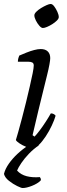

<svg xmlns="http://www.w3.org/2000/svg" viewBox="-33 -747 337 967"><path d="M130 0Q117 0 98.5 -7.5Q80 -15 65 -25Q50 -35 47 -42Q51 -54 59 -83Q67 -112 77.5 -151Q88 -190 98 -231.5Q108 -273 117 -311.5Q126 -350 131.5 -378Q137 -406 137 -417Q137 -428 130 -432Q123 -436 111 -436H57Q57 -445 59.5 -454Q62 -463 64 -467Q80 -474 100 -482Q120 -490 139 -495Q158 -500 172 -500Q195 -500 207.5 -488Q220 -476 220 -454Q220 -445 216 -422.5Q212 -400 203.5 -366Q195 -332 184 -287Q173 -242 159.5 -187Q146 -132 131 -66L141 -59Q151 -69 166.5 -89.5Q182 -110 197.5 -134Q213 -158 223 -176Q232 -176 238.5 -172Q245 -168 247 -164Q241 -143 228 -115Q215 -87 197.5 -60.5Q180 -34 162.5 -17Q145 0 130 0ZM183 -606Q175 -606 165 -617.5Q155 -629 147.5 -644Q140 -659 140 -670Q140 -678 150 -688Q160 -698 174 -706.5Q188 -715 201.5 -721Q215 -727 222 -727Q231 -727 240 -715Q249 -703 256 -687.5Q263 -672 263 -661Q263 -653 253.5 -643.5Q244 -634 230.5 -625.5Q217 -617 204 -611.5Q191 -606 183 -606ZM81 200Q74 200 53.5 190Q33 180 12.5 164Q-8 148 -13 129Q-7 104 11.5 77.5Q30 51 56 27Q82 3 109 -14L163 -15Q136 3 113 27Q90 51 74.5 74Q59 97 53 112Q72 133 101.5 140.5Q131 148 168 145Q170 149 172 152.5Q174 156 172 162Q156 178 128 189Q100 200 81 200Z"/></svg>

Font: Texturina Medium 12pt Light
Style: Italic
Weight: 300
Italic angle: -11°
Version: Version 1.002